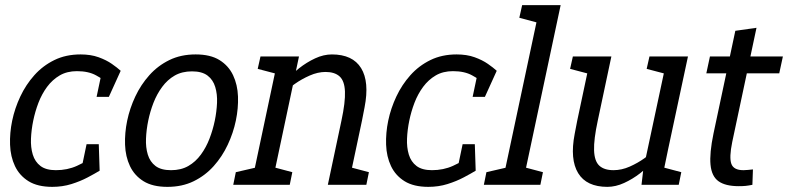

<svg xmlns="http://www.w3.org/2000/svg" viewBox="-20 -720 3070 748"><path d="M184.2 8Q126.7 8 91.2 -14Q55.8 -36 38.3 -73Q20.8 -110 19.2 -156Q17.5 -202 27.5 -250Q37.5 -298 59.1 -344Q80.7 -390 113.8 -427Q146.8 -464 191.8 -486Q236.7 -508 294.2 -508L280 -442.8Q241 -442.8 212.5 -426.1Q184 -409.3 163.5 -381.7Q143 -354 129.8 -319.7Q116.7 -285.3 109.5 -250Q102.2 -214.7 100.7 -180.2Q99.2 -145.8 107.7 -117.8Q116.2 -89.7 137.8 -73.3Q159.3 -57 198.3 -57ZM183.2 8 197.3 -57Q242.8 -57 279.8 -73.9Q316.8 -90.8 340.3 -105.8L368.2 -55Q350.2 -44 321.8 -29Q293.5 -14 258.5 -3Q223.5 8 183.2 8ZM401.3 -395Q384 -410 354.3 -426.4Q324.7 -442.8 279.2 -442.8L293.3 -508Q333.7 -508 364.1 -497Q394.5 -486 415.8 -471.1Q437.2 -456.2 450.2 -444.2ZM317.3 -158.3H364.8L368.2 -55H295.7ZM356.3 -342.5 377.7 -444 450.2 -444.2 404 -342.5Z M475.5 -250Q485.5 -298 507.1 -344Q528.7 -390 561.8 -427Q594.8 -464 639.8 -486Q684.7 -508 742.2 -508Q799.7 -508 835.1 -486Q870.5 -464 888 -427Q905.5 -390 907.2 -344Q908.8 -298 898.8 -250Q888.8 -202 867.2 -156Q845.7 -110 812.6 -73Q779.5 -36 734.6 -14Q689.7 8 632.2 8Q574.7 8 539.2 -14Q503.8 -36 486.3 -73Q468.8 -110 467.2 -156Q465.5 -202 475.5 -250ZM557.5 -250Q550.2 -214.7 548.8 -180.2Q547.3 -145.8 555.8 -117.8Q564.3 -89.7 585.9 -73.3Q607.5 -57 646.3 -57Q685.2 -57 713.7 -73.3Q742.2 -89.7 762.7 -117.8Q783.2 -145.8 796.3 -180.2Q809.5 -214.7 816.8 -250Q824 -285.3 825.5 -319.2Q827 -353.2 818.5 -381.2Q810 -409.3 788.4 -425.7Q766.8 -442 728 -442Q689.2 -442 660.7 -425.7Q632.2 -409.3 611.6 -381.2Q591 -353.2 577.8 -319.2Q564.7 -285.3 557.5 -250Z M1390.2 -250H1310.2Q1325.7 -322.3 1323.9 -363.6Q1322.2 -404.8 1303.1 -422.2Q1284 -439.7 1247.7 -439.7L1272.5 -508Q1354 -508 1386.8 -454.6Q1419.7 -401.2 1400.3 -302ZM1064.8 -500H1144.8L1038.8 0H958.8ZM1310.2 -250H1390.2L1337.2 0H1257.2ZM1070.5 -346.7 1045.5 -355Q1045.5 -355 1058.6 -370.5Q1071.7 -386 1094.1 -408.8Q1116.5 -431.5 1145.4 -454.2Q1174.3 -477 1207.4 -492.5Q1240.5 -508 1273.5 -508L1248.7 -439.7Q1218.2 -439.7 1186.5 -425.7Q1154.8 -411.7 1128.7 -393.2Q1102.5 -374.7 1086.5 -360.7Q1070.5 -346.7 1070.5 -346.7ZM1060 -431.7 984 -451.7 994.8 -500H1074.8ZM1028.8 0 1037.5 -70.8 1118.8 -49.2 1108.8 0ZM888.7 0 898.7 -49.2 988.8 -70 968.7 0ZM1327.2 0 1335.8 -70.8 1417.2 -49.2 1407.2 0Z M1649.2 8Q1591.7 8 1556.2 -14Q1520.8 -36 1503.3 -73Q1485.8 -110 1484.2 -156Q1482.5 -202 1492.5 -250Q1502.5 -298 1524.1 -344Q1545.7 -390 1578.8 -427Q1611.8 -464 1656.8 -486Q1701.7 -508 1759.2 -508L1745 -442.8Q1706 -442.8 1677.5 -426.1Q1649 -409.3 1628.5 -381.7Q1608 -354 1594.8 -319.7Q1581.7 -285.3 1574.5 -250Q1567.2 -214.7 1565.7 -180.2Q1564.2 -145.8 1572.7 -117.8Q1581.2 -89.7 1602.8 -73.3Q1624.3 -57 1663.3 -57ZM1648.2 8 1662.3 -57Q1707.8 -57 1744.8 -73.9Q1781.8 -90.8 1805.3 -105.8L1833.2 -55Q1815.2 -44 1786.8 -29Q1758.5 -14 1723.5 -3Q1688.5 8 1648.2 8ZM1866.3 -395Q1849 -410 1819.3 -426.4Q1789.7 -442.8 1744.2 -442.8L1758.3 -508Q1798.7 -508 1829.1 -497Q1859.5 -486 1880.8 -471.1Q1902.2 -456.2 1915.2 -444.2ZM1782.3 -158.3H1829.8L1833.2 -55H1760.7ZM1821.3 -342.5 1842.7 -444 1915.2 -444.2 1869 -342.5Z M1935.2 0 2084.2 -700H2164.2L2015.2 0ZM2014.2 -700H2094.2L2083.7 -629.2L2003.2 -650.8ZM2005.2 0 2013.8 -70.8 2095.2 -49.2 2085.2 0ZM1865 0 1875 -49.2 1965.2 -70 1945 0Z M2228.8 -250H2308.8Q2293 -177 2294.4 -134.6Q2295.8 -92.2 2314.8 -74.6Q2333.8 -57 2370.5 -57L2346.5 8Q2265 8 2232.4 -45.5Q2199.8 -99 2218.8 -198ZM2583.2 -140 2486.2 -60 2580.2 -500H2660.2ZM2308.8 -250H2228.8L2281.8 -500H2361.8ZM2486.2 -60 2583.2 -140 2554.2 0H2479.2ZM2547.8 -150 2572 -141.7Q2572 -141.7 2559.4 -126.5Q2546.8 -111.3 2524.5 -89.1Q2502.2 -66.8 2473.3 -44.6Q2444.5 -22.3 2411.5 -7.2Q2378.5 8 2345.5 8L2369.5 -57Q2402 -57 2433.4 -71Q2464.8 -85 2490.7 -103.5Q2516.5 -122 2532.2 -136Q2547.8 -150 2547.8 -150ZM2544.2 0 2552.8 -70.8 2634.2 -49.2 2624.2 0ZM2277 -431.7 2201 -451.7 2211.8 -500H2291.8ZM2575.3 -431.7 2499.3 -451.7 2510.2 -500H2590.2Z M2731.7 -434.2 2745.8 -500H3030L3015.8 -434.2ZM2913.3 -60 2911.2 0Q2896.2 3 2884.8 4.2Q2873.5 5.3 2858 5.3Q2806.3 5.3 2779.4 -13.8Q2752.5 -32.8 2748.1 -77.9Q2743.7 -123 2759.7 -200L2844.7 -600L2927.2 -611.7L2832.7 -167Q2820.3 -106.5 2829.2 -81.8Q2838 -57 2876.3 -57Q2885.3 -57 2893.8 -58Q2902.3 -59 2913.3 -60Z"/></svg>

Font: Epunda Slab Light
Style: Italic
Weight: 300
Italic angle: -12°
Designer: Simon Atzbach
Foundry: typofactur
Version: Version 1.102